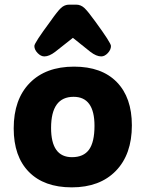

<svg xmlns="http://www.w3.org/2000/svg" viewBox="-20 -797 627 827"><path d="M171 -554Q156 -554 142 -568.5Q128 -583 128 -599Q128 -612 197 -705Q227 -748 242.5 -762.5Q258 -777 278 -777H308Q328 -777 343.5 -762.5Q359 -748 390 -705Q458 -612 458 -599Q458 -583 444.5 -568.5Q431 -554 416 -554Q395 -554 369 -574L294 -634L218 -574Q192 -554 171 -554ZM299 -510Q418 -510 483 -443.5Q548 -377 548 -257Q548 -132 479 -61Q410 10 289 10Q170 10 104.5 -56.5Q39 -123 39 -244Q39 -369 108 -439.5Q177 -510 299 -510ZM290 -120Q340 -120 363.5 -152.5Q387 -185 387 -255Q387 -380 297 -380Q200 -380 200 -246Q200 -120 290 -120Z"/></svg>

Font: Solway ExtraBold
Style: Regular
Weight: 800
Designer: Mariya V. Pigoulevskaya
Foundry: The Northern Block Ltd.
Version: Version 1.000;hotconv 1.0.109;makeotfexe 2.5.65596